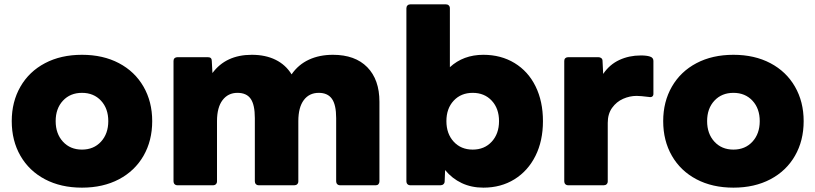

<svg xmlns="http://www.w3.org/2000/svg" viewBox="-20 -810 3750 883"><path d="M34 -253Q34 -342 74 -411.5Q114 -481 187 -519.5Q260 -558 357 -558Q454 -558 527 -519.5Q600 -481 640 -411.5Q680 -342 680 -253Q680 -163 640 -93.5Q600 -24 527 14.5Q454 53 357 53Q260 53 187 14.5Q114 -24 74 -93.5Q34 -163 34 -253ZM357 -122Q411 -122 444.5 -158.5Q478 -195 478 -253Q478 -311 444.5 -347Q411 -383 357 -383Q303 -383 269.5 -347Q236 -311 236 -253Q236 -195 269.5 -158.5Q303 -122 357 -122Z M778 24V-530Q778 -538 783 -542.5Q788 -547 796 -547H936Q954 -547 954 -530L957 -474Q1019 -558 1138 -558Q1201 -558 1247.5 -535Q1294 -512 1321 -468Q1352 -513 1400.5 -535.5Q1449 -558 1511 -558Q1613 -558 1669 -501Q1725 -444 1725 -342V24Q1725 32 1720.5 37Q1716 42 1709 42H1544Q1536 42 1531 37Q1526 32 1526 24V-267Q1526 -328 1506.5 -355.5Q1487 -383 1446 -383Q1402 -383 1377 -349.5Q1352 -316 1352 -253V24Q1352 32 1347 37Q1342 42 1334 42H1170Q1162 42 1157 37Q1152 32 1152 24V-267Q1152 -328 1133 -355.5Q1114 -383 1072 -383Q1029 -383 1003.5 -349.5Q978 -316 978 -253V24Q978 32 973 37Q968 42 960 42H796Q788 42 783 37Q778 32 778 24Z M2027 -28 2025 24Q2025 32 2019.5 37Q2014 42 2006 42H1867Q1859 42 1854 37Q1849 32 1849 24V-772Q1849 -780 1854 -785Q1859 -790 1867 -790H2031Q2039 -790 2044 -785Q2049 -780 2049 -772V-501Q2111 -558 2203 -558Q2284 -558 2346.5 -520Q2409 -482 2443 -413Q2477 -344 2477 -253Q2477 -162 2442.5 -93Q2408 -24 2346 14.5Q2284 53 2203 53Q2148 53 2103.5 32Q2059 11 2027 -28ZM2154 -122Q2208 -122 2241.5 -158.5Q2275 -195 2275 -253Q2275 -311 2241.5 -347Q2208 -383 2154 -383Q2100 -383 2066.5 -347Q2033 -311 2033 -253Q2033 -195 2066.5 -158.5Q2100 -122 2154 -122Z M2575 24V-530Q2575 -538 2580 -542.5Q2585 -547 2593 -547H2732Q2740 -547 2745.5 -542.5Q2751 -538 2751 -530L2754 -470Q2783 -513 2828 -534Q2873 -555 2927 -555Q2954 -555 2969 -550Q2985 -545 2985 -530V-378Q2985 -370 2979.5 -366Q2974 -362 2965 -364Q2925 -369 2908 -369Q2876 -369 2845.5 -355.5Q2815 -342 2795 -314Q2775 -286 2775 -245V24Q2775 32 2770 37Q2765 42 2757 42H2593Q2585 42 2580 37Q2575 32 2575 24Z M3030 -253Q3030 -342 3070 -411.5Q3110 -481 3183 -519.5Q3256 -558 3353 -558Q3450 -558 3523 -519.5Q3596 -481 3636 -411.5Q3676 -342 3676 -253Q3676 -163 3636 -93.5Q3596 -24 3523 14.5Q3450 53 3353 53Q3256 53 3183 14.5Q3110 -24 3070 -93.5Q3030 -163 3030 -253ZM3353 -122Q3407 -122 3440.5 -158.5Q3474 -195 3474 -253Q3474 -311 3440.5 -347Q3407 -383 3353 -383Q3299 -383 3265.5 -347Q3232 -311 3232 -253Q3232 -195 3265.5 -158.5Q3299 -122 3353 -122Z"/></svg>

Font: LINE Seed JP_TTF ExtraBold
Style: Regular
Weight: 800
Designer: LY Corporation & Fontrix & Fontworks
Version: Version 1.015